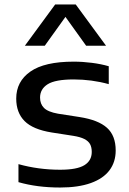

<svg xmlns="http://www.w3.org/2000/svg" viewBox="-20 -828 577 858"><path d="M62.5 -14V-94.5Q152 -69.5 249 -69.5Q324 -69.5 357 -89.8Q390 -110 390 -149Q390 -170 382.5 -183.8Q375 -197.5 357 -206.8Q339 -216 307.5 -221L211 -236Q127 -249.5 89.8 -287Q52.5 -324.5 52.5 -387.5Q52.5 -464 115.8 -508.2Q179 -552.5 309 -552.5Q350 -552.5 390.8 -547.2Q431.5 -542 466 -532V-452Q390 -473 309.5 -473Q227 -473 193 -451.5Q159 -430 159 -392Q159 -363.5 176.5 -345.8Q194 -328 239 -320L335.5 -305Q419 -292 458 -257Q497 -222 497 -155.5Q497 -104 469.2 -67Q441.5 -30 385.8 -10Q330 10 248.5 10Q146 10 62.5 -14ZM454 -623.5H365L272.5 -752.5L180 -623.5H91L226.5 -808H318.5Z"/></svg>

Font: Encode Sans Expanded Medium
Style: Regular
Weight: 500
Width: 7
Designer: Multiple Designers
Foundry: Impallari Type
Version: Version 2.000